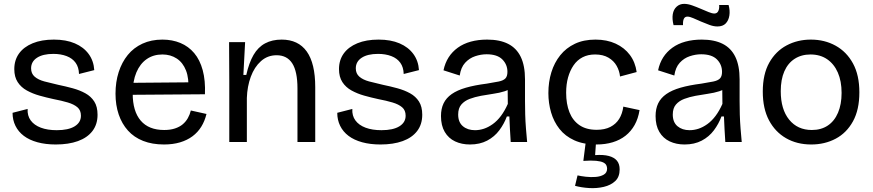

<svg xmlns="http://www.w3.org/2000/svg" viewBox="-20 -735 4518 994"><path d="M269 13Q216 13 174 1.5Q132 -10 103.5 -31.5Q75 -53 60 -83.5Q45 -114 45 -151L123 -171Q121 -136 139 -111.5Q157 -87 191.5 -74Q226 -61 274 -61Q334 -61 366.5 -81Q399 -101 399 -136Q399 -164 381 -179.5Q363 -195 331 -204.5Q299 -214 257 -222Q220 -230 184.5 -240Q149 -250 119 -266.5Q89 -283 71.5 -310Q54 -337 54 -377Q54 -424 78.5 -458Q103 -492 149 -511Q195 -530 259 -530Q322 -530 367.5 -510.5Q413 -491 439 -455.5Q465 -420 468 -372L389 -352Q388 -387 371.5 -410Q355 -433 325 -444.5Q295 -456 256 -456Q202 -456 171.5 -436Q141 -416 141 -381Q141 -354 159.5 -338Q178 -322 209.5 -313.5Q241 -305 281 -296Q320 -288 356.5 -278Q393 -268 422 -252Q451 -236 468 -209.5Q485 -183 485 -141Q485 -91 458.5 -56.5Q432 -22 383.5 -4.5Q335 13 269 13Z M829 13Q768 13 721 -5.5Q674 -24 642.5 -59Q611 -94 594.5 -142.5Q578 -191 578 -250Q578 -311 594.5 -362Q611 -413 641.5 -450.5Q672 -488 717.5 -509Q763 -530 821 -530Q872 -530 914 -512.5Q956 -495 985.5 -460Q1015 -425 1029.5 -371.5Q1044 -318 1041 -247L636 -244V-306L985 -309L955 -267Q959 -329 943 -370Q927 -411 895 -432Q863 -453 821 -453Q774 -453 739.5 -429Q705 -405 686 -360Q667 -315 667 -251Q667 -159 708.5 -110.5Q750 -62 830 -62Q862 -62 886 -70Q910 -78 926 -91.5Q942 -105 952.5 -123.5Q963 -142 968 -163L1049 -145Q1040 -108 1022 -79Q1004 -50 976.5 -29.5Q949 -9 912 2Q875 13 829 13Z M1167 0V-315L1166 -517H1249L1240 -347H1255Q1269 -410 1292.5 -450.5Q1316 -491 1352.5 -510.5Q1389 -530 1438 -530Q1524 -530 1568 -468.5Q1612 -407 1612 -284V0H1520V-277Q1520 -365 1493 -407Q1466 -449 1412 -449Q1365 -449 1331 -418.5Q1297 -388 1278.5 -338Q1260 -288 1258 -228V0Z M1950 13Q1897 13 1855 1.5Q1813 -10 1784.5 -31.5Q1756 -53 1741 -83.5Q1726 -114 1726 -151L1804 -171Q1802 -136 1820 -111.5Q1838 -87 1872.5 -74Q1907 -61 1955 -61Q2015 -61 2047.5 -81Q2080 -101 2080 -136Q2080 -164 2062 -179.5Q2044 -195 2012 -204.5Q1980 -214 1938 -222Q1901 -230 1865.5 -240Q1830 -250 1800 -266.5Q1770 -283 1752.5 -310Q1735 -337 1735 -377Q1735 -424 1759.5 -458Q1784 -492 1830 -511Q1876 -530 1940 -530Q2003 -530 2048.5 -510.5Q2094 -491 2120 -455.5Q2146 -420 2149 -372L2070 -352Q2069 -387 2052.5 -410Q2036 -433 2006 -444.5Q1976 -456 1937 -456Q1883 -456 1852.5 -436Q1822 -416 1822 -381Q1822 -354 1840.5 -338Q1859 -322 1890.5 -313.5Q1922 -305 1962 -296Q2001 -288 2037.5 -278Q2074 -268 2103 -252Q2132 -236 2149 -209.5Q2166 -183 2166 -141Q2166 -91 2139.5 -56.5Q2113 -22 2064.5 -4.5Q2016 13 1950 13Z M2413 13Q2370 13 2336 -3Q2302 -19 2282.5 -52Q2263 -85 2263 -134Q2263 -172 2276.5 -200Q2290 -228 2318.5 -248Q2347 -268 2392 -281Q2437 -294 2500 -302Q2538 -308 2562 -313Q2586 -318 2596.5 -329Q2607 -340 2607 -363Q2607 -401 2580.5 -427.5Q2554 -454 2499 -454Q2470 -454 2440 -444Q2410 -434 2388 -410Q2366 -386 2360 -344L2276 -371Q2284 -409 2302.5 -438Q2321 -467 2350 -488Q2379 -509 2417.5 -519.5Q2456 -530 2502 -530Q2567 -530 2610.5 -508Q2654 -486 2676 -440.5Q2698 -395 2698 -324V-211Q2698 -179 2699 -142.5Q2700 -106 2703 -69Q2706 -32 2709 0H2624Q2622 -33 2620 -66Q2618 -99 2617 -132H2604Q2590 -94 2565 -60.5Q2540 -27 2502 -7Q2464 13 2413 13ZM2439 -61Q2462 -61 2485 -68.5Q2508 -76 2531 -92.5Q2554 -109 2573.5 -135Q2593 -161 2609 -197L2608 -291L2635 -287Q2619 -271 2592.5 -262.5Q2566 -254 2534 -249.5Q2502 -245 2470 -239Q2438 -233 2411.5 -223Q2385 -213 2368.5 -194Q2352 -175 2352 -142Q2352 -102 2376.5 -81.5Q2401 -61 2439 -61Z M3068 13Q3001 13 2953.5 -8.5Q2906 -30 2876.5 -67.5Q2847 -105 2833 -153Q2819 -201 2819 -253Q2819 -311 2834.5 -361Q2850 -411 2880.5 -449Q2911 -487 2956.5 -508.5Q3002 -530 3063 -530Q3122 -530 3167.5 -509Q3213 -488 3241 -450.5Q3269 -413 3276 -362L3190 -339Q3187 -368 3172.5 -394Q3158 -420 3130 -436.5Q3102 -453 3061 -453Q3024 -453 2996 -438.5Q2968 -424 2949.5 -397Q2931 -370 2921 -334.5Q2911 -299 2911 -255Q2911 -197 2928 -154Q2945 -111 2980 -87Q3015 -63 3069 -63Q3111 -63 3140 -78Q3169 -93 3185.5 -119.5Q3202 -146 3207 -183L3291 -165Q3284 -121 3265.5 -88Q3247 -55 3218.5 -32.5Q3190 -10 3152 1.5Q3114 13 3068 13ZM2957 227 2970 173Q2987 177 3013 180Q3039 183 3064 181Q3089 179 3106 169Q3123 159 3123 138Q3123 129 3119 120.5Q3115 112 3103 106Q3091 100 3066 97.5Q3041 95 3000 98L3013 -4H3066L3061 68Q3104 65 3132 72.5Q3160 80 3174 97Q3188 114 3188 142Q3188 181 3165 202.5Q3142 224 3105.5 232.5Q3069 241 3029.5 238.5Q2990 236 2957 227Z M3524 13Q3481 13 3447 -3Q3413 -19 3393.5 -52Q3374 -85 3374 -134Q3374 -172 3387.5 -200Q3401 -228 3429.5 -248Q3458 -268 3503 -281Q3548 -294 3611 -302Q3649 -308 3673 -313Q3697 -318 3707.5 -329Q3718 -340 3718 -363Q3718 -401 3691.5 -427.5Q3665 -454 3610 -454Q3581 -454 3551 -444Q3521 -434 3499 -410Q3477 -386 3471 -344L3387 -371Q3395 -409 3413.5 -438Q3432 -467 3461 -488Q3490 -509 3528.5 -519.5Q3567 -530 3613 -530Q3678 -530 3721.5 -508Q3765 -486 3787 -440.5Q3809 -395 3809 -324V-211Q3809 -179 3810 -142.5Q3811 -106 3814 -69Q3817 -32 3820 0H3735Q3733 -33 3731 -66Q3729 -99 3728 -132H3715Q3701 -94 3676 -60.5Q3651 -27 3613 -7Q3575 13 3524 13ZM3550 -61Q3573 -61 3596 -68.5Q3619 -76 3642 -92.5Q3665 -109 3684.5 -135Q3704 -161 3720 -197L3719 -291L3746 -287Q3730 -271 3703.5 -262.5Q3677 -254 3645 -249.5Q3613 -245 3581 -239Q3549 -233 3522.5 -223Q3496 -213 3479.5 -194Q3463 -175 3463 -142Q3463 -102 3487.5 -81.5Q3512 -61 3550 -61ZM3694 -598Q3675 -598 3653 -606Q3631 -614 3609 -623.5Q3587 -633 3569 -641Q3551 -649 3539 -649Q3526 -649 3520.5 -638Q3515 -627 3516 -605H3467Q3459 -637 3463 -661.5Q3467 -686 3483 -700.5Q3499 -715 3522 -715Q3541 -715 3563.5 -707Q3586 -699 3608 -689.5Q3630 -680 3648.5 -672.5Q3667 -665 3678 -665Q3693 -665 3699 -678.5Q3705 -692 3703 -709H3752Q3760 -680 3756 -654.5Q3752 -629 3737 -613.5Q3722 -598 3694 -598Z M4180 13Q4106 13 4049.5 -19.5Q3993 -52 3961 -112.5Q3929 -173 3929 -261Q3929 -351 3962.5 -410.5Q3996 -470 4052.5 -500Q4109 -530 4178 -530Q4249 -530 4306 -498.5Q4363 -467 4396 -406.5Q4429 -346 4429 -257Q4429 -167 4396 -107Q4363 -47 4306.5 -17Q4250 13 4180 13ZM4183 -62Q4231 -62 4265.5 -85Q4300 -108 4318.5 -151.5Q4337 -195 4337 -254Q4337 -315 4317.5 -359.5Q4298 -404 4262 -428.5Q4226 -453 4176 -453Q4129 -453 4094 -430.5Q4059 -408 4040.5 -365.5Q4022 -323 4022 -263Q4022 -169 4065.5 -115.5Q4109 -62 4183 -62Z"/></svg>

Font: Bricolage Grotesque 20pt
Style: Regular
Weight: 400
Version: Version 1.001;gftools[0.9.33.dev8+g029e19f]